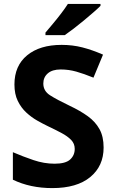

<svg xmlns="http://www.w3.org/2000/svg" viewBox="-20 -954 591 984"><path d="M511 -198Q511 -103 442.5 -46.5Q374 10 248 10Q135 10 46 -33V-174Q97 -152 151.5 -133.5Q206 -115 260 -115Q316 -115 339.5 -136.5Q363 -158 363 -191Q363 -218 344.5 -237Q326 -256 295 -272.5Q264 -289 224 -308Q199 -320 170 -336.5Q141 -353 114.5 -377.5Q88 -402 71 -437Q54 -472 54 -521Q54 -617 119 -670.5Q184 -724 296 -724Q352 -724 402.5 -711Q453 -698 508 -674L459 -556Q410 -576 371 -587Q332 -598 291 -598Q248 -598 225 -578Q202 -558 202 -526Q202 -488 236 -466Q270 -444 337 -412Q392 -386 430.5 -358Q469 -330 490 -292Q511 -254 511 -198ZM495 -924Q481 -910 458 -890Q435 -870 408.5 -848Q382 -826 356.5 -806.5Q331 -787 312 -774H213V-787Q229 -806 250.5 -831.5Q272 -857 293 -884.5Q314 -912 328 -934H495Z"/></svg>

Font: Noto Sans Thaana
Style: Bold
Weight: 700
Designer: David Williams
Foundry: Google Inc.
Version: Version 3.001; ttfautohint (v1.8.4.7-5d5b)